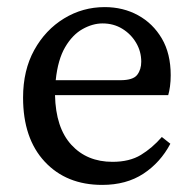

<svg xmlns="http://www.w3.org/2000/svg" viewBox="-20 -508 550 541"><path d="M269 -442Q241 -442 212.5 -426Q184 -410 163.5 -375Q143 -340 137 -282H319Q355 -282 366.5 -297Q378 -312 378 -334Q378 -363 363.5 -387.5Q349 -412 324.5 -427Q300 -442 269 -442ZM268 13Q167 13 106 -52.5Q45 -118 45 -233Q45 -310 76.5 -367Q108 -424 160.5 -456Q213 -488 275 -488Q327 -488 369 -465Q411 -442 436 -399.5Q461 -357 461 -296Q461 -279 459 -264.5Q457 -250 454 -240H135Q137 -148 181 -100Q225 -52 297 -52Q345 -52 377 -71.5Q409 -91 436 -122L460 -103Q432 -50 384 -18.5Q336 13 268 13Z"/></svg>

Font: Source Serif Pro
Style: Regular
Weight: 400
Designer: Frank Grießhammer
Foundry: Adobe Systems Incorporated
Version: Version 3.001;hotconv 1.0.111;makeotfexe 2.5.65597